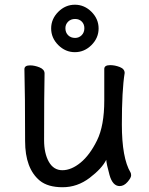

<svg xmlns="http://www.w3.org/2000/svg" viewBox="-20 -766 630 810"><path d="M147.9 -3.9Q85.9 -55.2 85.9 -170.9Q85.9 -368.2 83 -474.1Q83 -490.2 106.9 -490.2Q126 -490.2 147 -481.7Q168 -473.1 168 -456.1Q166 -368.2 166 -174.8Q166 -119.1 186 -83.5Q206.1 -47.9 243.2 -47.9Q280.8 -47.9 319.8 -79.8Q358.9 -111.8 389.4 -173.8Q419.9 -235.8 419.9 -341.8V-475.1Q419.9 -491.2 444.8 -491.2Q464.8 -491.2 485.4 -483.2Q505.9 -475.1 505.9 -458Q494.1 -384.8 494.1 -241.2Q494.1 -99.1 530.8 -38.1Q533.2 -34.2 533.2 -25.9Q533.2 -16.1 518.1 1.5Q502.9 19 484.9 19Q455.1 19 442.1 -27.6Q429.2 -74.2 428.2 -91.8Q410.2 -55.2 358.2 -15.6Q306.2 23.9 244.1 23.9Q182.1 23.9 147.9 -3.9ZM296.9 -606Q313 -606 324.5 -617.4Q335.9 -628.9 335.9 -647Q335.9 -664.1 325 -675Q314 -686 296.9 -686Q278.8 -686 267.3 -674.6Q255.9 -663.1 255.9 -647Q255.9 -628.9 267.3 -617.4Q278.8 -606 296.9 -606ZM366 -575.9Q335.9 -545.9 295.9 -545.9Q255.9 -545.9 225.8 -575.9Q195.8 -606 195.8 -646Q195.8 -686 225.8 -716.1Q255.9 -746.1 295.9 -746.1Q335.9 -746.1 366 -716.1Q396 -686 396 -646Q396 -606 366 -575.9Z"/></svg>

Font: LXGW WenKai Screen
Style: Regular
Weight: 400
Designer: LXGW / Fontworks Inc.
Foundry: LXGW / Fontworks Inc.
Version: Version 1.510;January 18,2025